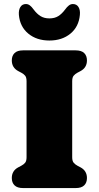

<svg xmlns="http://www.w3.org/2000/svg" viewBox="-20 -956 502 976"><path d="M347 -157Q347 -137.5 354.5 -128.8Q362 -120 373 -114L389 -105.5Q422 -88 422 -51Q422 -27.5 408 -13.8Q394 0 364.5 0H97.5Q68 0 54 -13.8Q40 -27.5 40 -51Q40 -88 73 -105.5L89 -114Q100.5 -120 107.8 -128.8Q115 -137.5 115 -157V-543Q115 -562.5 107.8 -571.2Q100.5 -580 89 -586L73 -594.5Q40 -612 40 -649Q40 -672.5 54 -686.2Q68 -700 97.5 -700H364.5Q394 -700 408 -686.2Q422 -672.5 422 -649Q422 -612 389 -594.5L373 -586Q362 -580 354.5 -571.2Q347 -562.5 347 -543ZM231 -862.5Q257.5 -862.5 275.8 -873.8Q294 -885 310.5 -907Q320.5 -921 330 -928.2Q339.5 -935.5 350.5 -935.5Q369.5 -935.5 379 -920.2Q388.5 -905 386 -880Q380.5 -820 338 -785Q295.5 -750 231 -750Q166.5 -750 124 -785Q81.5 -820 76 -880Q74 -905 83.5 -920.2Q93 -935.5 111.5 -935.5Q123 -935.5 132.2 -928.2Q141.5 -921 151.5 -907Q168 -885 186.5 -873.8Q205 -862.5 231 -862.5Z"/></svg>

Font: Fraunces 9pt S100 Black
Style: Regular
Weight: 900
Version: Version 1.000; ttfautohint (v1.8.3)